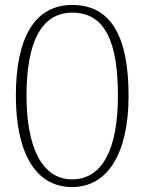

<svg xmlns="http://www.w3.org/2000/svg" viewBox="-20 -745 584 775"><path d="M271 10C416 10 499 -128 499 -358C499 -604 424 -725 272 -725C120 -725 44 -593 44 -359C44 -137 118 10 271 10ZM271 -21C148 -21 87 -154 87 -358C87 -570 144 -694 272 -694C407 -694 456 -570 456 -358C456 -149 396 -21 271 -21Z"/></svg>

Font: Noto Serif Sinhala ExtraCondensed ExtraLight
Style: Regular
Weight: 200
Width: 2
Designer: Jelle Bosma - Monotype Design Team
Foundry: Monotype Imaging Inc.
Version: Version 2.007